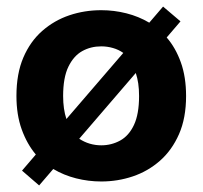

<svg xmlns="http://www.w3.org/2000/svg" viewBox="-20 -540 616 584"><path d="M288 12Q249 12 211.5 2.5Q174 -7 142 -26L99 24L47 -21L89 -70Q62 -102 46 -146.5Q30 -191 30 -248Q30 -316 51 -365Q72 -414 108.5 -446Q145 -478 191 -493.5Q237 -509 288 -509Q327 -509 364.5 -499.5Q402 -490 434 -471L476 -520L529 -475L487 -426Q514 -395 530 -350.5Q546 -306 546 -248Q546 -181 524.5 -132Q503 -83 466.5 -51Q430 -19 384 -3.5Q338 12 288 12ZM288 -98Q319 -98 345.5 -112.5Q372 -127 387.5 -160Q403 -193 403 -248Q403 -269 400.5 -286Q398 -303 393 -318L221 -118Q236 -108 253 -103Q270 -98 288 -98ZM172 -248Q172 -228 174.5 -210.5Q177 -193 182 -178L355 -379Q341 -389 323.5 -394Q306 -399 288 -399Q256 -399 230 -384.5Q204 -370 188 -337Q172 -304 172 -248Z"/></svg>

Font: Atkinson Hyperlegible Next
Style: Bold
Weight: 700
Designer: Elliott Scott, Megan Eiswerth, Linus Boman, Theodore Petrosky, Letters from Sweden
Foundry: Applied Design Works, Letters from Sweden
Version: Version 2.001